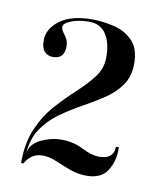

<svg xmlns="http://www.w3.org/2000/svg" viewBox="-54 -780 407 477"><g transform="rotate(10 149.0 -541.5)"><path d="M194.5 -348.5Q172.5 -348.5 152.5 -356Q132.5 -363.5 114.5 -371.2Q96.5 -379 79.5 -379Q62 -379 50.8 -369.8Q39.5 -360.5 36 -351.5H29.5Q29.5 -403 45.8 -439.8Q62 -476.5 86.5 -503.5Q111 -530.5 135.2 -552.8Q159.5 -575 176 -597Q192.5 -619 192.5 -646.5Q192.5 -683.5 178.2 -705Q164 -726.5 135.5 -726.5Q110 -726.5 90.8 -719Q71.5 -711.5 71.5 -702.5Q71.5 -695 81 -683.2Q90.5 -671.5 90.5 -656.5Q90.5 -624.5 62 -624.5Q48.5 -624.5 40.2 -633.2Q32 -642 32 -661Q32 -691 60.8 -712.2Q89.5 -733.5 141.5 -733.5Q168 -733.5 196.2 -727Q224.5 -720.5 244 -701Q263.5 -681.5 263.5 -643Q263.5 -611 248 -588.8Q232.5 -566.5 207.8 -550Q183 -533.5 154.8 -518Q126.5 -502.5 101 -484.2Q75.5 -466 58 -440.5Q40.5 -415 38 -378Q41.5 -401.5 67.2 -413.8Q93 -426 118.5 -426Q149 -426 173.8 -413.2Q198.5 -400.5 217.5 -400.5Q254.5 -400.5 254.5 -432H262V-425.5Q262 -396 246.8 -372.2Q231.5 -348.5 194.5 -348.5Z"/></g></svg>

Font: Imbue 100pt
Style: Regular
Weight: 400
Designer: Tyler Finck
Foundry: Etcetera Type Company
Version: Version 1.102; ttfautohint (v1.8.3)